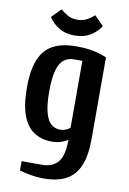

<svg xmlns="http://www.w3.org/2000/svg" viewBox="-98 -749 685 1018"><g transform="rotate(10 245.0 -240.0)"><path d="M210 210Q173 210 138 203.5Q103 197 80 190V140H190Q246 140 275.5 105.5Q305 71 305 -15Q290 -4 268 3Q246 10 220 10Q165 10 124.5 -15.5Q84 -41 62 -98Q40 -155 40 -250Q40 -345 64 -402Q88 -459 136.5 -484.5Q185 -510 260 -510Q313 -510 350.5 -502.5Q388 -495 425 -480V-40Q425 50 401.5 105Q378 160 330.5 185Q283 210 210 210ZM250 -60Q269 -60 283.5 -66.5Q298 -73 305 -80V-440H260Q230 -440 207.5 -424Q185 -408 172.5 -366.5Q160 -325 160 -250Q160 -175 172 -134Q184 -93 204.5 -76.5Q225 -60 250 -60ZM240 -565Q191 -565 157 -585.5Q123 -606 100 -640L150 -690Q165 -675 187.5 -662.5Q210 -650 240 -650Q270 -650 292.5 -662.5Q315 -675 330 -690L380 -640Q358 -606 323.5 -585.5Q289 -565 240 -565Z"/></g></svg>

Font: Cuprum
Style: Regular
Weight: 400
Designer: Jovanny Lemonad
Foundry: Jovanny Lemonad
Version: Version 3.000